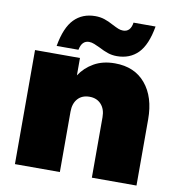

<svg xmlns="http://www.w3.org/2000/svg" viewBox="-86 -857 868 935"><g transform="rotate(10 348.5 -389.5)"><path d="M49.8 0V-564H272V-478Q297.9 -518.1 341.3 -543Q384.8 -567.9 444.8 -567.9Q542 -567.9 596.4 -502.9Q650.9 -438 650.9 -327.1V0H430.2V-298.8Q430.2 -338.9 408.7 -362.5Q387.2 -386.2 351.1 -386.2Q314 -386.2 293 -362.5Q272 -338.9 272 -298.8V0ZM149.9 -602.1Q166 -694.8 206.5 -736.3Q247.1 -777.8 311 -777.8Q335 -777.8 356 -771Q377 -764.2 400.9 -751Q419.9 -741.2 431.4 -736.6Q442.9 -731.9 455.1 -731.9Q492.2 -731.9 499 -778.8H607.9Q591.8 -686 551.3 -645Q510.7 -604 446.8 -604Q422.9 -604 401.9 -611.1Q380.9 -618.2 356.9 -630.9Q342.8 -637.7 328.9 -643.3Q314.9 -648.9 302.7 -648.9Q266.6 -648.9 257.8 -602.1Z"/></g></svg>

Font: Poppins Black
Style: Regular
Weight: 900
Designer: Ninad Kale (Devanagari), Jonny Pinhorn (Latin)
Foundry: Indian Type Foundry
Version: 4.004